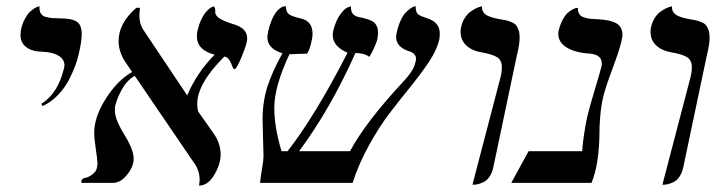

<svg xmlns="http://www.w3.org/2000/svg" viewBox="-20 -579 2289 608"><path d="M115.2 -243.2 110.8 -250Q163.1 -282.7 182.1 -360.8Q184.1 -368.7 184.1 -372.1Q184.1 -391.1 166 -402.3Q147.9 -413.6 116.2 -415Q82 -415.5 63.5 -429.4Q44.9 -443.4 44.9 -467.8Q44.9 -473.1 46.9 -486.8Q51.3 -505.4 59.1 -519.8Q66.9 -534.2 74.5 -541.3Q82 -548.3 89.1 -552.7Q96.2 -557.1 100.6 -558.1L105 -559.1V-554.2Q105 -542.5 110.1 -535.2Q115.2 -527.8 126.2 -525.1Q137.2 -522.5 145 -521.7Q152.8 -521 167 -521Q206.5 -521 222.7 -510.7Q238.8 -500.5 238.8 -471.2Q238.8 -448.2 230 -411.1Q226.1 -392.1 218.5 -371.3Q210.9 -350.6 197.8 -325.2Q184.6 -299.8 163.1 -277.6Q141.6 -255.4 115.2 -243.2Z M762.7 -456.1Q762.7 -441.4 745.8 -400.6Q729 -359.9 722.7 -359.9Q718.8 -359.9 715.6 -369.4Q712.4 -378.9 706.3 -388.9Q700.2 -398.9 690.4 -399.9Q604.5 -314 604.5 -250Q604.5 -237.8 607.4 -226.1L657.7 -154.8Q678.7 -123.5 678.7 -89.8Q678.7 -59.1 658.4 -25.1Q638.2 8.8 610.4 8.8Q612.3 -4.9 612.3 -8.8Q612.3 -33.2 600.6 -54.2L406.7 -338.9Q382.3 -324.7 366.9 -297.6Q351.6 -270.5 344.7 -244.1Q343.8 -239.3 343.8 -230Q343.8 -212.9 353 -191.7Q362.3 -170.4 373.5 -153.1Q384.8 -135.7 394 -114.5Q403.3 -93.3 403.3 -76.2Q403.3 -51.8 382.6 -25.9Q361.8 0 338.4 0H238.8Q237.3 -1.5 237.3 -2.9Q237.3 -6.8 240.2 -10.7Q243.2 -14.6 246.6 -15.1Q258.8 -16.6 271.7 -26.1Q284.7 -35.6 286.6 -46.9Q288.6 -54.7 288.6 -61Q288.6 -73.2 283.4 -106.9Q278.3 -140.6 278.3 -158.2Q278.3 -209 315.4 -267.1Q352.5 -325.2 398.4 -351.1L375.5 -384.8Q355.5 -416.5 355.5 -449.2Q355.5 -505.4 411.6 -554.2H423.3Q421.4 -536.6 421.4 -528.8Q421.4 -503.9 433.6 -484.9L572.8 -276.9Q604 -350.1 659.7 -405.8Q603.5 -420.4 603.5 -463.9Q603.5 -476.1 605.5 -481.9Q609.9 -501 616.9 -516.1Q624 -531.2 630.6 -539.1Q637.2 -546.9 643.3 -551.8Q649.4 -556.6 653.3 -557.6L656.7 -559.1Q661.6 -554.2 661.6 -547.9V-540Q661.6 -531.7 671.4 -523.4Q681.2 -515.1 711.4 -504.9Q721.7 -502 728.8 -499.3Q735.8 -496.6 744.6 -491Q753.4 -485.4 758.1 -476.6Q762.7 -467.8 762.7 -456.1Z M1370.6 -452.1Q1363.8 -421.9 1339.4 -384.8Q1314.9 -347.7 1282.7 -307.9Q1250.5 -268.1 1216.3 -223.9Q1182.1 -179.7 1149.2 -120.4Q1116.2 -61 1096.7 0H803.7Q804.7 -15.6 809.6 -43.7Q814.5 -71.8 814.5 -84Q814.5 -94.2 813 -138.2Q811.5 -182.1 811.5 -200.2Q811.5 -256.8 826.9 -304.9Q842.3 -353 874.5 -410.2Q826.7 -424.8 826.7 -460.9Q826.7 -465.3 828.6 -477.1Q833.5 -499 840.3 -515.1Q847.2 -531.2 853.3 -539.3Q859.4 -547.4 866 -552.2Q872.6 -557.1 876.2 -558.1Q879.9 -559.1 883.3 -559.1H885.3Q885.7 -541 895 -533.9Q904.3 -526.9 934.6 -520Q969.7 -511.2 969.7 -472.2Q969.7 -459 964.4 -439Q959 -418.9 952.6 -409.2Q938 -409.2 921.1 -408.2Q904.3 -407.2 896.5 -407.2Q848.6 -305.2 848.6 -237.8Q848.6 -175.8 871.6 -100.1H890.6Q978.5 -212.9 1080.6 -412.1Q1033.7 -432.1 1033.7 -467.8Q1033.7 -473.1 1035.6 -482.9Q1043.5 -514.2 1057.4 -533.2Q1071.3 -552.2 1081.5 -555.7L1091.3 -559.1Q1090.8 -549.3 1093.3 -542.5Q1095.7 -535.6 1100.6 -532Q1105.5 -528.3 1109.4 -526.9Q1113.3 -525.4 1119.6 -523.9Q1124.5 -523.9 1126.5 -522.9Q1154.3 -516.1 1163.6 -508.8Q1177.2 -497.1 1177.2 -475.1Q1177.2 -465.3 1174.3 -452.1Q1171.4 -441.9 1163.3 -424.6Q1155.3 -407.2 1149.4 -398.9Q1133.8 -411.1 1105.5 -411.1Q1026.9 -234.9 927.2 -100.1H1088.4Q1135.7 -189.5 1255.4 -318.8Q1291 -356 1295.4 -381.8Q1297.4 -387.7 1297.4 -392.1Q1297.4 -411.1 1272.9 -417.5Q1272.5 -417.5 1272.2 -417.7Q1272 -418 1271.5 -418Q1234.4 -431.6 1234.4 -461.9Q1234.4 -466.3 1236.3 -476.1Q1241.2 -498.5 1249.3 -515.4Q1257.3 -532.2 1265.4 -540Q1273.4 -547.9 1280.5 -552.7Q1287.6 -557.6 1292 -558.6L1296.4 -559.1V-554.2Q1296.4 -549.8 1297.4 -546.4Q1298.3 -543 1299.1 -540.5Q1299.8 -538.1 1302.5 -535.6Q1305.2 -533.2 1306.4 -532Q1307.6 -530.8 1311.5 -529.1Q1315.4 -527.3 1316.7 -526.9Q1317.9 -526.4 1322.5 -524.7Q1327.1 -522.9 1327.6 -522.9Q1328.6 -522.5 1333.7 -520.8Q1338.9 -519 1342 -517.6Q1345.2 -516.1 1350.3 -513.2Q1355.5 -510.3 1358.9 -506.8Q1362.3 -503.4 1365.7 -498.5Q1369.1 -493.7 1370.8 -486.8Q1372.6 -480 1372.6 -472.2Q1372.6 -459 1370.6 -452.1Z M1476.1 5.9 1565.4 -335.9Q1569.3 -352.1 1569.3 -365.2Q1569.3 -388.2 1554.4 -397.7Q1539.6 -407.2 1505.4 -413.1Q1473.6 -418.5 1456.1 -435.5Q1438.5 -452.6 1438.5 -478Q1438.5 -488.3 1440.4 -494.1Q1443.8 -509.8 1451.9 -522.2Q1460 -534.7 1469 -541.3Q1478 -547.9 1486.6 -552.2Q1495.1 -556.6 1501 -557.6L1506.3 -559.1V-556.2Q1506.3 -546.9 1511.2 -539.8Q1516.1 -532.7 1525.6 -528.6Q1535.2 -524.4 1541.3 -522.9Q1547.4 -521.5 1558.1 -519Q1573.2 -516.6 1581.3 -514.9Q1589.4 -513.2 1599.4 -509Q1609.4 -504.9 1614 -499.3Q1618.7 -493.7 1622.1 -484.1Q1625.5 -474.6 1625.5 -460.9Q1625.5 -438.5 1617.2 -405.8L1542.5 -50.8Q1538.6 -31.7 1530 -19.3Q1521.5 -6.8 1510.5 -2Q1499.5 2.9 1492.9 4.4Q1486.3 5.9 1479.5 5.9Z M1890.1 -272Q1877.9 -221.2 1877.9 -139.2Q1874.5 -50.3 1853 0H1599.1L1653.8 -100.1H1823.7Q1824.7 -126 1834 -181.2Q1838.9 -212.9 1859.4 -281Q1879.9 -349.1 1884.8 -369.1Q1885.7 -373 1885.7 -377.9Q1885.7 -405.8 1848.1 -409.2Q1800.8 -412.1 1774.4 -428.7Q1748 -445.3 1748 -471.2Q1748 -479 1749 -481.9Q1753.9 -502 1762 -516.8Q1770 -531.7 1778.1 -538.6Q1786.1 -545.4 1793.5 -549.3Q1800.8 -553.2 1805.2 -553.7L1810.1 -554.2Q1809.6 -542.5 1814.2 -534.9Q1818.8 -527.3 1829.6 -523.9Q1840.3 -520.5 1848.9 -519.5Q1857.4 -518.6 1872.1 -518.1Q1889.2 -517.1 1901.4 -515.1Q1913.6 -513.2 1926 -508.1Q1938.5 -502.9 1944.8 -492.9Q1951.2 -482.9 1951.2 -467.8Q1951.2 -461.9 1947.8 -448.2Q1941.4 -419.9 1919.2 -360.6Q1897 -301.3 1890.1 -272Z M2077.6 5.9 2167 -335.9Q2170.9 -352.1 2170.9 -365.2Q2170.9 -388.2 2156 -397.7Q2141.1 -407.2 2106.9 -413.1Q2075.2 -418.5 2057.6 -435.5Q2040 -452.6 2040 -478Q2040 -488.3 2042 -494.1Q2045.4 -509.8 2053.5 -522.2Q2061.5 -534.7 2070.6 -541.3Q2079.6 -547.9 2088.1 -552.2Q2096.7 -556.6 2102.5 -557.6L2107.9 -559.1V-556.2Q2107.9 -546.9 2112.8 -539.8Q2117.7 -532.7 2127.2 -528.6Q2136.7 -524.4 2142.8 -522.9Q2148.9 -521.5 2159.7 -519Q2174.8 -516.6 2182.9 -514.9Q2190.9 -513.2 2200.9 -509Q2210.9 -504.9 2215.6 -499.3Q2220.2 -493.7 2223.6 -484.1Q2227.1 -474.6 2227.1 -460.9Q2227.1 -438.5 2218.8 -405.8L2144 -50.8Q2140.1 -31.7 2131.6 -19.3Q2123 -6.8 2112.1 -2Q2101.1 2.9 2094.5 4.4Q2087.9 5.9 2081.1 5.9Z"/></svg>

Font: Common Serif Medium
Style: Italic
Weight: 500
Italic angle: -12°
Designer: Philipp H. Poll, Khaled Hosny
Foundry: Stefan Peev, Context Ltd.
Version: Version 1.026